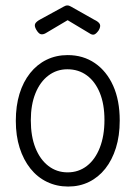

<svg xmlns="http://www.w3.org/2000/svg" viewBox="-20 -670 496 704"><path d="M230 14Q188 14 152.5 -3Q117 -20 91.5 -52Q66 -84 52 -128Q38 -172 38 -227Q38 -282 51.5 -326Q65 -370 90.5 -402Q116 -434 151 -451Q186 -468 228 -468Q285 -468 328 -438.5Q371 -409 395 -355.5Q419 -302 419 -228Q419 -172 405 -127.5Q391 -83 366 -51.5Q341 -20 306.5 -3Q272 14 230 14ZM228 -38Q268 -38 298.5 -61.5Q329 -85 346 -128.5Q363 -172 363 -230Q363 -288 346 -329.5Q329 -371 298.5 -393.5Q268 -416 227 -416Q188 -416 157.5 -393Q127 -370 110 -328Q93 -286 93 -229Q93 -170 110 -127.5Q127 -85 157.5 -61.5Q188 -38 228 -38ZM227 -650Q231 -650 233.5 -649Q236 -648 240 -646L325 -598Q342 -590 346 -581.5Q350 -573 342 -559Q333 -546 325.5 -543.5Q318 -541 308 -548L228 -596L147 -548Q138 -543 130 -544.5Q122 -546 113 -561Q105 -575 109 -583Q113 -591 128 -599L214 -646Q218 -648 220.5 -649Q223 -650 227 -650Z"/></svg>

Font: Fredoka SemiCondensed Light
Style: Regular
Weight: 300
Width: 4
Designer: Ben Nathan
Foundry: Milena B. Brandão, Ben Nathan
Version: Version 2.001